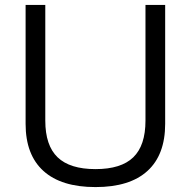

<svg xmlns="http://www.w3.org/2000/svg" viewBox="-20 -750 775 780"><path d="M368 10Q229 10 156.5 -55.5Q84 -121 84 -247V-730H164V-260Q164 -159 214 -111Q264 -63 368 -63Q472 -63 521.5 -111Q571 -159 571 -260V-730H651V-247Q651 -121 579 -55.5Q507 10 368 10Z"/></svg>

Font: M PLUS 1
Style: Regular
Weight: 400
Designer: Coji Morishita
Foundry: UNDERFOREST DESIGN
Version: Version 1.001